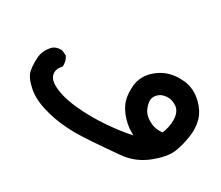

<svg xmlns="http://www.w3.org/2000/svg" viewBox="-70 -328 738 641"><g transform="rotate(30 298.5 -8.0)"><path d="M346.7 -58.6Q346.7 -67.9 347.7 -77.6Q351.6 -110.8 376.5 -136.2Q415 -174.3 469.7 -174.3Q479 -174.3 489.3 -173.3Q528.8 -168.9 560.1 -137.7Q584 -113.8 591.8 -86.9Q597.2 -67.9 597.2 -47.4Q597.2 -35.2 595.2 -22Q590.3 12.2 578.6 41.5Q566.9 71.8 524.2 106.4Q481.4 141.1 427.2 146Q304.7 157.2 260.7 157.2Q240.7 157.2 223.1 155.8Q175.8 152.8 130.9 138.9Q85.9 125 59.1 100.1Q31.2 75.2 26.4 52.7Q23.4 38.1 23.4 20Q23.4 12.2 23.9 3.4Q25.9 -25.9 49.3 -49.8Q60.5 -59.1 78.6 -59.1Q80.1 -59.1 83.5 -59.1L102.1 -50.3L103 -48.8Q111.8 -36.1 111.8 -19Q111.8 -17.1 111.8 -13.2L110.4 -11.7Q97.2 2.4 97.2 17.1Q97.2 35.6 114.7 48.8Q132.3 61.5 162.6 70.3Q210 83.5 282.2 83.5Q327.6 83.5 383.8 76.2Q409.2 72.8 431.2 67.9Q404.3 54.2 384.3 33.2Q359.4 6.8 351.6 -20Q346.7 -38.1 346.7 -58.6ZM521.5 -41.5Q521.5 -75.2 501 -88.9Q484.4 -99.6 467.3 -99.6Q463.9 -99.6 460 -99.1Q439.5 -96.7 428.2 -82Q420.4 -72.3 420.4 -59.6Q420.4 -53.7 421.9 -47.9Q426.8 -26.4 438.5 -14.4Q450.2 -2.4 469.7 5.9Q482.9 11.2 498.5 11.2Q503.9 11.2 510.3 10.7Q521.5 -15.1 521.5 -41.5Z"/></g></svg>

Font: Bakudai
Style: Medium
Weight: 500
Version: Version 1.48